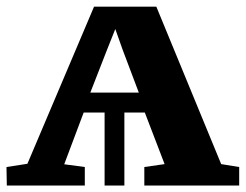

<svg xmlns="http://www.w3.org/2000/svg" viewBox="-26 -572 758 592"><path d="M-5 0 -6 -57 58.5 -67 264 -551.5H456L656 -66L711.5 -57V0H419V-57L481.5 -66L420.5 -225H357.5V0H296.5V-225H232L172 -65.5L235.5 -57V0ZM252.5 -286.5H402L352 -419L329.5 -482.5L304 -418.5Z"/></svg>

Font: Merriweather 28pt ExtraBold
Style: Regular
Weight: 800
Version: Version 2.100